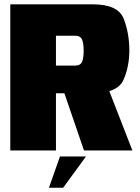

<svg xmlns="http://www.w3.org/2000/svg" viewBox="-20 -695 648 887"><path d="M27.5 0V-675H408.5Q526 -675 551.8 -607.8Q577.5 -540.5 577.5 -462.5Q577.5 -386.5 550 -325Q534 -289 485 -274L591.5 0H368L277.5 -264H238.5V0ZM238.5 -392H327Q351 -392 358.8 -408.8Q366.5 -425.5 366.5 -460.5Q366.5 -495.5 358.8 -512.8Q351 -530 327 -530H238.5ZM206.1 172.2 257.1 27.7H377.3L272 172.2Z"/></svg>

Font: Anybody Black
Style: Regular
Weight: 900
Designer: Tyler Finck
Foundry: Etcetera Type Company
Version: Version 1.010; ttfautohint (v1.8.3) -l 8 -r 50 -G 200 -x 14 